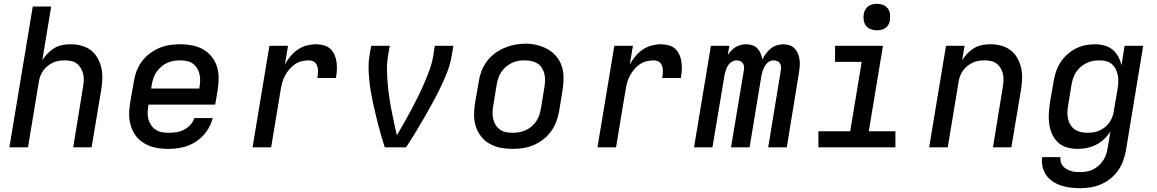

<svg xmlns="http://www.w3.org/2000/svg" viewBox="-20 -769 6040 1002"><path d="M29 0 151 -735H247L201 -455Q213 -474 229 -490.5Q245 -507 264.5 -518.5Q284 -530 306 -534Q328 -538 349 -538Q378 -538 405.5 -530.5Q433 -523 454.5 -506.5Q476 -490 489.5 -465.5Q503 -441 509 -414Q515 -387 514 -357.5Q513 -328 508 -299L458 0H362L413 -313Q416 -330 417 -347.5Q418 -365 414.5 -381Q411 -397 403 -411.5Q395 -426 382.5 -436Q370 -446 353.5 -450Q337 -454 319 -454Q303 -454 287 -451.5Q271 -449 256 -442Q241 -435 227.5 -424Q214 -413 204.5 -399Q195 -385 189.5 -369.5Q184 -354 182 -338L126 0Z M859 8Q835 8 811.5 5Q788 2 766 -5.5Q744 -13 725.5 -25.5Q707 -38 693 -55Q679 -72 670 -93Q661 -114 657 -136.5Q653 -159 654 -183Q655 -207 659 -231L678 -341Q682 -369 692 -396Q702 -423 719 -446.5Q736 -470 760 -488.5Q784 -507 811 -518.5Q838 -530 866 -534Q894 -538 921 -538Q953 -538 983.5 -532Q1014 -526 1039.5 -511.5Q1065 -497 1084 -474Q1103 -451 1112 -422Q1121 -393 1121 -361.5Q1121 -330 1116 -299L1103 -223H755L754 -217Q751 -199 750.5 -181Q750 -163 754.5 -146.5Q759 -130 768.5 -116Q778 -102 792 -92.5Q806 -83 823 -79.5Q840 -76 859 -76Q879 -76 899.5 -79Q920 -82 939 -91.5Q958 -101 973 -117Q988 -133 994 -153H1090Q1081 -116 1058 -83.5Q1035 -51 1002 -29.5Q969 -8 932 0Q895 8 859 8ZM769 -307H1020L1021 -313Q1024 -330 1024.5 -348Q1025 -366 1021 -382.5Q1017 -399 1008 -413.5Q999 -428 985.5 -437.5Q972 -447 955 -450.5Q938 -454 920 -454Q902 -454 885 -451Q868 -448 851.5 -440.5Q835 -433 821 -420.5Q807 -408 796.5 -393Q786 -378 780.5 -361Q775 -344 772 -327Z M1298 0 1386 -530H1483L1467 -433Q1479 -455 1496 -475.5Q1513 -496 1534.5 -510.5Q1556 -525 1580.5 -531.5Q1605 -538 1629 -538Q1650 -538 1670 -532.5Q1690 -527 1704 -514Q1718 -501 1726 -482.5Q1734 -464 1736.5 -444.5Q1739 -425 1738 -403.5Q1737 -382 1733 -362H1636Q1638 -372 1639 -382.5Q1640 -393 1639.5 -403Q1639 -413 1636 -422.5Q1633 -432 1627 -439.5Q1621 -447 1611.5 -450.5Q1602 -454 1592 -454Q1574 -454 1555 -449.5Q1536 -445 1519.5 -434Q1503 -423 1490 -407.5Q1477 -392 1467.5 -374.5Q1458 -357 1453 -338.5Q1448 -320 1445 -302L1395 0Z M1988 0Q1979 -29 1970.5 -57.5Q1962 -86 1954.5 -115Q1947 -144 1940 -173.5Q1933 -203 1926.5 -232.5Q1920 -262 1915 -292Q1910 -322 1907 -352.5Q1904 -383 1903.5 -414.5Q1903 -446 1908 -477L1917 -530H2014L2005 -477Q1999 -441 1999.5 -405.5Q2000 -370 2003 -335Q2006 -300 2011 -265.5Q2016 -231 2022.5 -197Q2029 -163 2036 -129.5Q2043 -96 2051 -63Q2071 -96 2090 -130Q2109 -164 2127 -197.5Q2145 -231 2162 -265.5Q2179 -300 2194 -335Q2209 -370 2222 -405.5Q2235 -441 2241 -477L2249 -530H2346L2337 -477Q2330 -434 2314 -393Q2298 -352 2278.5 -312Q2259 -272 2237.5 -232.5Q2216 -193 2193.5 -154Q2171 -115 2147.5 -76.5Q2124 -38 2099 0Z M2654 8Q2622 8 2591.5 2Q2561 -4 2535.5 -18.5Q2510 -33 2491.5 -56Q2473 -79 2463.5 -108Q2454 -137 2454 -168.5Q2454 -200 2459 -231L2478 -341Q2482 -369 2492 -396Q2502 -423 2519.5 -447Q2537 -471 2560.5 -489Q2584 -507 2611 -518.5Q2638 -530 2666 -535.5Q2694 -541 2722 -541Q2754 -541 2784 -533.5Q2814 -526 2839.5 -511.5Q2865 -497 2884 -474Q2903 -451 2912 -422.5Q2921 -394 2921 -362Q2921 -330 2916 -299L2898 -189Q2893 -161 2883 -134Q2873 -107 2856 -83.5Q2839 -60 2815 -41.5Q2791 -23 2764 -11.5Q2737 0 2709 4Q2681 8 2654 8ZM2655 -76Q2673 -76 2690 -79Q2707 -82 2723.5 -89.5Q2740 -97 2754.5 -109.5Q2769 -122 2779 -137Q2789 -152 2794.5 -169Q2800 -186 2803 -203L2821 -313Q2824 -331 2824.5 -349Q2825 -367 2821 -383.5Q2817 -400 2808 -414.5Q2799 -429 2784.5 -438Q2770 -447 2753 -450.5Q2736 -454 2718 -454Q2700 -454 2683 -451Q2666 -448 2650 -440Q2634 -432 2620 -420Q2606 -408 2596 -393Q2586 -378 2580.5 -361Q2575 -344 2572 -327L2554 -217Q2551 -200 2550.5 -182Q2550 -164 2554 -147.5Q2558 -131 2567 -116.5Q2576 -102 2589.5 -92.5Q2603 -83 2620.5 -79.5Q2638 -76 2655 -76Z M3098 0 3186 -530H3283L3267 -433Q3279 -455 3296 -475.5Q3313 -496 3334.5 -510.5Q3356 -525 3380.5 -531.5Q3405 -538 3429 -538Q3450 -538 3470 -532.5Q3490 -527 3504 -514Q3518 -501 3526 -482.5Q3534 -464 3536.5 -444.5Q3539 -425 3538 -403.5Q3537 -382 3533 -362H3436Q3438 -372 3439 -382.5Q3440 -393 3439.5 -403Q3439 -413 3436 -422.5Q3433 -432 3427 -439.5Q3421 -447 3411.5 -450.5Q3402 -454 3392 -454Q3374 -454 3355 -449.5Q3336 -445 3319.5 -434Q3303 -423 3290 -407.5Q3277 -392 3267.5 -374.5Q3258 -357 3253 -338.5Q3248 -320 3245 -302L3195 0Z M3602 0 3690 -530H3786L3778 -482Q3786 -494 3796.5 -505Q3807 -516 3819.5 -523.5Q3832 -531 3846 -534.5Q3860 -538 3874 -538Q3874 -538 3874 -538Q3874 -538 3874 -538Q3891 -538 3907 -532.5Q3923 -527 3933.5 -515.5Q3944 -504 3950 -489Q3956 -474 3959 -458Q3966 -474 3977 -489Q3988 -504 4002 -515.5Q4016 -527 4033.5 -532.5Q4051 -538 4068 -538Q4068 -538 4068 -538Q4068 -538 4068 -538Q4085 -538 4101 -532.5Q4117 -527 4128 -515Q4139 -503 4145 -487.5Q4151 -472 4153 -455Q4155 -438 4153.5 -420.5Q4152 -403 4149 -386L4086 0H3989L4055 -402Q4057 -412 4056 -421.5Q4055 -431 4050 -439Q4045 -447 4036 -450.5Q4027 -454 4017 -454Q4008 -454 3998.5 -450Q3989 -446 3982.5 -439Q3976 -432 3971 -423.5Q3966 -415 3962.5 -406Q3959 -397 3957 -388Q3955 -379 3953 -370L3892 0H3795L3862 -402Q3864 -412 3863 -421.5Q3862 -431 3856.5 -439Q3851 -447 3842 -450.5Q3833 -454 3823 -454Q3814 -454 3805 -450Q3796 -446 3789 -439Q3782 -432 3777 -423.5Q3772 -415 3769 -406Q3766 -397 3763.5 -388Q3761 -379 3760 -370L3698 0Z M4251 0V-84H4417L4477 -446H4338V-530H4588L4514 -84H4653V0ZM4556 -611Q4540 -611 4524.5 -616.5Q4509 -622 4499.5 -634.5Q4490 -647 4487.5 -663.5Q4485 -680 4488 -697Q4490 -708 4496 -719Q4502 -730 4512 -737Q4522 -744 4533.5 -746.5Q4545 -749 4556 -749Q4573 -749 4588 -743.5Q4603 -738 4612.5 -725.5Q4622 -713 4624.5 -696.5Q4627 -680 4624 -663Q4623 -652 4617 -641Q4611 -630 4601 -623Q4591 -616 4579.5 -613.5Q4568 -611 4556 -611Z M4829 0 4917 -530H5014L5001 -455Q5013 -474 5029 -490.5Q5045 -507 5064.5 -518.5Q5084 -530 5106 -534Q5128 -538 5149 -538Q5178 -538 5205.5 -530.5Q5233 -523 5254.5 -506.5Q5276 -490 5289.5 -465.5Q5303 -441 5309 -414Q5315 -387 5314 -357.5Q5313 -328 5308 -299L5258 0H5162L5213 -313Q5216 -330 5217 -347.5Q5218 -365 5214.5 -381Q5211 -397 5203 -411.5Q5195 -426 5182.5 -436Q5170 -446 5153.5 -450Q5137 -454 5119 -454Q5103 -454 5087 -451.5Q5071 -449 5056 -442Q5041 -435 5027.5 -424Q5014 -413 5004.5 -399Q4995 -385 4989.5 -369.5Q4984 -354 4982 -338L4926 0Z M5618 213Q5592 213 5567 210Q5542 207 5518.5 199.5Q5495 192 5474.5 178.5Q5454 165 5440.5 145.5Q5427 126 5421 101.5Q5415 77 5419 51H5514Q5513 64 5516 76.5Q5519 89 5527 98Q5535 107 5545.5 113Q5556 119 5568 123Q5580 127 5592.5 128Q5605 129 5618 129Q5635 129 5652 126Q5669 123 5685 115Q5701 107 5714.5 94.5Q5728 82 5738 67Q5748 52 5753 35.5Q5758 19 5761 2L5775 -83Q5761 -61 5742 -43Q5723 -25 5700 -13.5Q5677 -2 5652.5 3Q5628 8 5604 8Q5575 8 5548.5 0.5Q5522 -7 5502.5 -25Q5483 -43 5471.5 -67.5Q5460 -92 5456 -119Q5452 -146 5453.5 -174.5Q5455 -203 5459 -231L5478 -341Q5482 -367 5490 -392Q5498 -417 5512.5 -440.5Q5527 -464 5547.5 -483Q5568 -502 5592 -514.5Q5616 -527 5642 -532.5Q5668 -538 5694 -538Q5719 -538 5743.5 -531.5Q5768 -525 5786 -510Q5804 -495 5815.5 -474Q5827 -453 5833 -429L5849 -530H5946L5856 16Q5851 43 5841.5 69.5Q5832 96 5815.5 120Q5799 144 5776 162.5Q5753 181 5726.5 192.5Q5700 204 5672.5 208.5Q5645 213 5618 213ZM5655 -76Q5671 -76 5687 -78.5Q5703 -81 5718.5 -88Q5734 -95 5747.5 -106Q5761 -117 5770.5 -131Q5780 -145 5785.5 -160.5Q5791 -176 5793 -192Q5798 -219 5802.5 -246.5Q5807 -274 5812 -302Q5815 -320 5816 -338.5Q5817 -357 5814 -374Q5811 -391 5803.5 -406.5Q5796 -422 5783.5 -433.5Q5771 -445 5754 -449.5Q5737 -454 5718 -454Q5701 -454 5684 -451Q5667 -448 5650.5 -440Q5634 -432 5620 -420Q5606 -408 5596 -393Q5586 -378 5580.5 -361Q5575 -344 5572 -327L5554 -217Q5551 -200 5550.5 -182Q5550 -164 5554 -147.5Q5558 -131 5567 -116.5Q5576 -102 5589.5 -93Q5603 -84 5620 -80Q5637 -76 5655 -76Z"/></svg>

Font: Iosevka Curly MdExObl
Style: Regular
Weight: 500
Width: 7
Italic angle: -9°
Monospace: yes
Designer: Belleve Invis
Foundry: Belleve Invis
Version: Version 11.1.0; ttfautohint (v1.8.3)